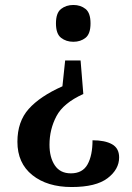

<svg xmlns="http://www.w3.org/2000/svg" viewBox="-20 -560 531 772"><path d="M304 -317 315 -182Q235 -146 207 -93Q179 -40 179 22Q179 73 200.5 105Q222 137 265 137Q312 137 332 101Q352 65 352 4Q402 4 430.5 20Q459 36 459 73Q459 121 412.5 156.5Q366 192 268 192Q170 192 110 144Q50 96 50 10Q50 -71 95.5 -122Q141 -173 231 -213L242 -317ZM275 -540Q304 -540 324 -524Q344 -508 344 -466Q344 -424 324 -408Q304 -392 275 -392Q246 -392 225.5 -408Q205 -424 205 -466Q205 -508 225.5 -524Q246 -540 275 -540Z"/></svg>

Font: Noto Serif Bengali SemiCondensed SemiBold
Style: Regular
Weight: 600
Width: 4
Designer: Juan Bruce, Universal Thirst, Indian Type Foundry and the Monotype Design Team.
Foundry: Monotype Imaging Inc.
Version: Version 2.003; ttfautohint (v1.8.4.7-5d5b)